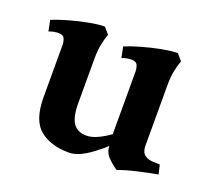

<svg xmlns="http://www.w3.org/2000/svg" viewBox="-87 -543 723 665"><g transform="rotate(20 275.0 -210.5)"><path d="M467 -95Q467 -85 471 -75.5Q475 -66 483 -62Q493 -55 509 -54Q525 -53 536 -53L544 -19Q515 -14 473 -4.5Q431 5 402 16Q385 5 367.5 -12.5Q350 -30 350 -54Q343 -47 336.5 -41.5Q330 -36 323 -31Q294 -7 270 4.5Q246 16 226 16Q158 16 118 -17Q78 -50 78 -135V-326Q78 -338 73.5 -349.5Q69 -361 51 -361Q43 -361 35 -359.5Q27 -358 21.5 -356Q16 -354 16 -354L8 -394Q32 -404 67 -414Q102 -424 137 -430.5Q172 -437 194 -437L214 -414Q207 -395 202.5 -372.5Q198 -350 198 -321V-155Q198 -106 213.5 -83Q229 -60 263 -60Q282 -60 305 -71Q328 -82 347 -96V-326Q347 -338 342.5 -349.5Q338 -361 320 -361Q312 -361 304 -359.5Q296 -358 290.5 -356Q285 -354 285 -354L277 -394Q301 -404 336 -414Q371 -424 406 -430.5Q441 -437 463 -437L483 -414Q476 -395 471.5 -372.5Q467 -350 467 -321Z"/></g></svg>

Font: Buenard
Style: Regular
Weight: 400
Version: Version 2.000